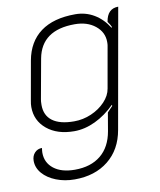

<svg xmlns="http://www.w3.org/2000/svg" viewBox="-81 -574 705 848"><g transform="rotate(-10 271.0 -150.0)"><path d="M21 97Q21 75 34 61Q47 47 67 47Q65 61 65 68Q65 113 99.5 140Q134 167 194 167Q266 167 310.5 130.5Q355 94 367 25L381 -57Q386 -63 405 -82L404 -87Q363 -46 315.5 -23.5Q268 -1 221 -1Q145 -1 98.5 -39.5Q52 -78 52 -139Q52 -152 55 -167L86 -342Q101 -424 158.5 -466.5Q216 -509 314 -509Q360 -509 398 -486.5Q436 -464 462 -422L464 -426Q460 -436 449 -451Q458 -509 507 -509L412 27Q397 113 337 161Q277 209 186 209Q141 209 103 194Q65 179 43 153.5Q21 128 21 97ZM398 -161 431 -348Q432 -353 432 -364Q432 -408 396 -437Q360 -466 304 -466Q155 -466 132 -343L100 -166Q98 -157 98 -140Q98 -93 131 -68.5Q164 -44 228 -44Q268 -44 305 -60Q342 -76 367.5 -103Q393 -130 398 -161Z"/></g></svg>

Font: K2D Thin
Style: Italic
Weight: 100
Italic angle: -10°
Designer: Katatrad Aksorn Co.,Ltd.
Foundry: Cadson Demak Co.,Ltd.
Version: Version 1.000; ttfautohint (v1.6)